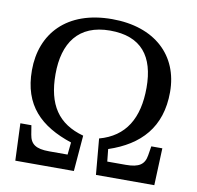

<svg xmlns="http://www.w3.org/2000/svg" viewBox="-80 -808 914 891"><g transform="rotate(10 376.5 -362.5)"><path d="M49 0H325L339 -169C218 -202 163 -284 163 -428C163 -575 229 -671 378 -671C526 -671 590 -586 590 -439C590 -295 535 -202 414 -169L429 0H704L711 -175H659L652 -132C645 -88 620 -70 557 -70H470L464 -128C611 -177 701 -272 701 -438C701 -611 579 -725 378 -725C165 -725 52 -600 52 -427C52 -261 142 -177 289 -128L283 -70H196C133 -70 108 -88 101 -132L94 -175H42Z"/></g></svg>

Font: Noto Serif
Style: Regular
Weight: 400
Designer: Monotype Design Team
Foundry: Monotype Imaging Inc.
Version: Version 2.015